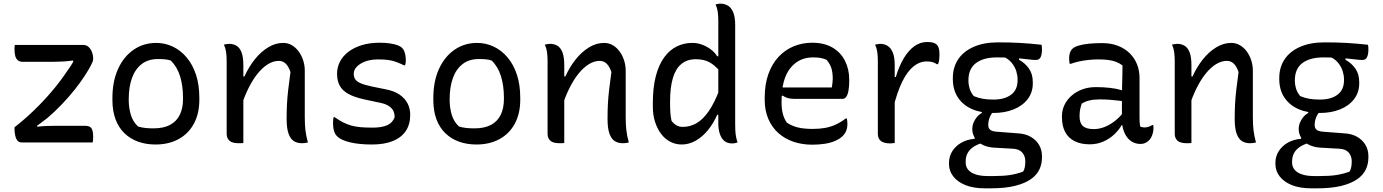

<svg xmlns="http://www.w3.org/2000/svg" viewBox="-20 -777 7540 1047"><path d="M61 -532H434Q451 -532 463 -521Q475 -510 481.5 -493Q488 -476 488 -458V-453Q488 -444 475.5 -420Q463 -396 441 -362Q419 -328 388 -289Q357 -250 319 -210Q281 -170 239 -134Q225 -123 210 -112Q195 -101 182 -91L183 -86Q208 -89 232 -90Q256 -91 282 -91H444Q470 -91 479 -77Q488 -63 488 -32Q488 -24 487.5 -15Q487 -6 485 0H100Q84 0 75.5 -10Q67 -20 63 -38Q59 -56 59 -75V-83Q112 -124 163.5 -173.5Q215 -223 261.5 -277.5Q308 -332 344 -386Q353 -399 363 -413.5Q373 -428 380 -442L378 -447Q348 -443 322.5 -441.5Q297 -440 269 -440H103Q87 -440 77 -448.5Q67 -457 63 -472.5Q59 -488 59 -509Q59 -515 59.5 -521Q60 -527 61 -532Z M832 -543Q880 -543 923 -522.5Q966 -502 998.5 -463Q1031 -424 1049 -369Q1067 -314 1067 -243V-233Q1067 -158 1037.5 -103Q1008 -48 954 -18.5Q900 11 828 11Q776 11 733 -4.5Q690 -20 658.5 -50.5Q627 -81 610 -126.5Q593 -172 593 -232V-242Q593 -334 624 -401.5Q655 -469 709 -506Q763 -543 832 -543ZM841 -455Q788 -455 752.5 -427.5Q717 -400 699.5 -351Q682 -302 682 -237V-231Q682 -191 693 -152.5Q704 -114 733 -87Q754 -81 773.5 -79Q793 -77 817 -77Q872 -77 907.5 -96Q943 -115 960.5 -151Q978 -187 978 -237V-243Q978 -309 962 -361Q946 -413 911 -447Q896 -452 879 -453.5Q862 -455 841 -455Z M1659 0Q1650 2 1642.5 3Q1635 4 1626 4Q1601 4 1582.5 -7.5Q1564 -19 1553.5 -48Q1543 -77 1543 -129Q1543 -172 1545 -210.5Q1547 -249 1552 -290.5Q1557 -332 1564 -384Q1554 -414 1538.5 -429.5Q1523 -445 1500 -445Q1471 -445 1442 -427.5Q1413 -410 1386 -377Q1359 -344 1335.5 -297Q1312 -250 1293 -190L1291 -360H1313Q1337 -413 1370 -454Q1403 -495 1442.5 -519Q1482 -543 1524 -543Q1550 -543 1571.5 -530.5Q1593 -518 1609 -496Q1625 -474 1633.5 -447Q1642 -420 1642 -392Q1642 -350 1642 -308Q1642 -266 1642 -223.5Q1642 -181 1642 -139Q1642 -98 1645.5 -67.5Q1649 -37 1659 0ZM1307 3Q1303 3 1299 3.5Q1295 4 1291.5 4Q1288 4 1283 4Q1266 4 1253 1Q1240 -2 1232 -9Q1224 -16 1220 -25.5Q1216 -35 1216 -48Q1216 -99 1216 -149Q1216 -199 1216 -248Q1216 -297 1216 -345Q1216 -393 1216 -442Q1216 -472 1213 -493Q1210 -514 1201 -534Q1206 -535 1210.5 -535.5Q1215 -536 1220 -537Q1225 -538 1229 -538Q1253 -538 1270.5 -527Q1288 -516 1297.5 -490.5Q1307 -465 1307 -422Q1307 -350 1307 -277.5Q1307 -205 1307 -134.5Q1307 -64 1307 3Z M2012 -81Q2061 -81 2091 -94Q2121 -107 2132 -138Q2132 -159 2124 -174Q2116 -189 2098.5 -200Q2081 -211 2051 -217L1966 -235Q1912 -247 1879.5 -265Q1847 -283 1832.5 -310Q1818 -337 1818 -375Q1818 -410 1834 -441Q1850 -472 1880.5 -495Q1911 -518 1953.5 -531Q1996 -544 2050 -544Q2084 -544 2108.5 -540Q2133 -536 2149 -530Q2165 -524 2172 -516Q2180 -509 2184 -499Q2188 -489 2190.5 -476Q2193 -463 2193 -447Q2193 -441 2192 -434Q2191 -427 2189 -421H2183Q2162 -431 2142.5 -438.5Q2123 -446 2100 -449.5Q2077 -453 2044 -453Q2001 -453 1971 -441.5Q1941 -430 1925 -412.5Q1909 -395 1909 -375Q1909 -359 1916 -346.5Q1923 -334 1944.5 -324Q1966 -314 2009 -305L2083 -290Q2130 -281 2159 -261Q2188 -241 2202.5 -213Q2217 -185 2217 -151Q2217 -99 2193 -63Q2169 -27 2122.5 -8Q2076 11 2008 11Q1973 11 1943 8Q1913 5 1888.5 -1Q1864 -7 1846.5 -15Q1829 -23 1818 -34Q1807 -45 1801.5 -63Q1796 -81 1796 -106Q1796 -117 1797 -124.5Q1798 -132 1799 -138H1805Q1829 -121 1850.5 -110Q1872 -99 1895 -92.5Q1918 -86 1946 -83.5Q1974 -81 2012 -81Z M2582 -543Q2630 -543 2673 -522.5Q2716 -502 2748.5 -463Q2781 -424 2799 -369Q2817 -314 2817 -243V-233Q2817 -158 2787.5 -103Q2758 -48 2704 -18.5Q2650 11 2578 11Q2526 11 2483 -4.5Q2440 -20 2408.5 -50.5Q2377 -81 2360 -126.5Q2343 -172 2343 -232V-242Q2343 -334 2374 -401.5Q2405 -469 2459 -506Q2513 -543 2582 -543ZM2591 -455Q2538 -455 2502.5 -427.5Q2467 -400 2449.5 -351Q2432 -302 2432 -237V-231Q2432 -191 2443 -152.5Q2454 -114 2483 -87Q2504 -81 2523.5 -79Q2543 -77 2567 -77Q2622 -77 2657.5 -96Q2693 -115 2710.5 -151Q2728 -187 2728 -237V-243Q2728 -309 2712 -361Q2696 -413 2661 -447Q2646 -452 2629 -453.5Q2612 -455 2591 -455Z M3409 0Q3400 2 3392.5 3Q3385 4 3376 4Q3351 4 3332.5 -7.5Q3314 -19 3303.5 -48Q3293 -77 3293 -129Q3293 -172 3295 -210.5Q3297 -249 3302 -290.5Q3307 -332 3314 -384Q3304 -414 3288.5 -429.5Q3273 -445 3250 -445Q3221 -445 3192 -427.5Q3163 -410 3136 -377Q3109 -344 3085.5 -297Q3062 -250 3043 -190L3041 -360H3063Q3087 -413 3120 -454Q3153 -495 3192.5 -519Q3232 -543 3274 -543Q3300 -543 3321.5 -530.5Q3343 -518 3359 -496Q3375 -474 3383.5 -447Q3392 -420 3392 -392Q3392 -350 3392 -308Q3392 -266 3392 -223.5Q3392 -181 3392 -139Q3392 -98 3395.5 -67.5Q3399 -37 3409 0ZM3057 3Q3053 3 3049 3.5Q3045 4 3041.5 4Q3038 4 3033 4Q3016 4 3003 1Q2990 -2 2982 -9Q2974 -16 2970 -25.5Q2966 -35 2966 -48Q2966 -99 2966 -149Q2966 -199 2966 -248Q2966 -297 2966 -345Q2966 -393 2966 -442Q2966 -472 2963 -493Q2960 -514 2951 -534Q2956 -535 2960.5 -535.5Q2965 -536 2970 -537Q2975 -538 2979 -538Q3003 -538 3020.5 -527Q3038 -516 3047.5 -490.5Q3057 -465 3057 -422Q3057 -350 3057 -277.5Q3057 -205 3057 -134.5Q3057 -64 3057 3Z M3755 -543Q3784 -543 3810 -533Q3836 -523 3857 -507Q3878 -491 3891 -470H3908V-386Q3877 -423 3847 -438.5Q3817 -454 3774 -454Q3727 -454 3695.5 -428Q3664 -402 3649 -350.5Q3634 -299 3634 -223V-214Q3634 -186 3635.5 -163.5Q3637 -141 3642 -118Q3654 -102 3669 -93.5Q3684 -85 3703 -85Q3743 -85 3778 -105Q3813 -125 3845 -171Q3877 -217 3906 -295V-151H3891Q3871 -105 3841 -68Q3811 -31 3774 -10Q3737 11 3698 11Q3664 11 3635 -4Q3606 -19 3585 -47Q3564 -75 3552 -112.5Q3540 -150 3540 -195V-214Q3540 -301 3556.5 -363Q3573 -425 3602.5 -465Q3632 -505 3671 -524Q3710 -543 3755 -543ZM3910 -757Q3931 -757 3949 -746.5Q3967 -736 3978 -710.5Q3989 -685 3989 -641Q3989 -572 3989 -504.5Q3989 -437 3989 -369.5Q3989 -302 3989 -235Q3989 -168 3989 -100Q3989 -67 3991.5 -45.5Q3994 -24 4002 0Q3998 1 3994 2Q3990 3 3986 4Q3982 5 3978 5Q3974 5 3970 5Q3946 5 3929.5 -9Q3913 -23 3905 -48Q3897 -73 3897 -105Q3897 -179 3897 -248Q3897 -317 3897 -384.5Q3897 -452 3897 -520Q3897 -588 3897 -661Q3897 -692 3894 -713Q3891 -734 3882 -753Q3886 -754 3889.5 -754.5Q3893 -755 3896.5 -756Q3900 -757 3903.5 -757Q3907 -757 3910 -757Z M4409 -544Q4474 -544 4519 -518Q4564 -492 4587.5 -446Q4611 -400 4611 -342V-338Q4611 -306 4607 -283.5Q4603 -261 4595 -249.5Q4587 -238 4575 -238H4308Q4289 -238 4273.5 -243Q4258 -248 4248 -256L4230 -246V-300H4516Q4518 -312 4519.5 -324Q4521 -336 4521 -348Q4521 -383 4513 -407Q4505 -431 4487 -451Q4471 -458 4455 -461Q4439 -464 4413 -464Q4336 -464 4289 -404.5Q4242 -345 4242 -227V-216Q4242 -183 4249 -156Q4256 -129 4271 -108Q4298 -90 4331 -82Q4364 -74 4412 -74Q4449 -74 4479.5 -79.5Q4510 -85 4538 -98Q4566 -111 4592 -131H4598Q4599 -125 4600 -118.5Q4601 -112 4601 -103Q4601 -80 4594.5 -64Q4588 -48 4576 -36Q4560 -20 4535 -9Q4510 2 4478 7Q4446 12 4409 12Q4354 12 4307 -4Q4260 -20 4225 -51Q4190 -82 4170 -128Q4150 -174 4150 -233V-244Q4150 -317 4170 -373Q4190 -429 4225.5 -467Q4261 -505 4308 -524.5Q4355 -544 4409 -544Z M4851 -357H4865Q4883 -417 4908.5 -459.5Q4934 -502 4966 -525Q4998 -548 5036 -548Q5055 -548 5068 -544.5Q5081 -541 5088 -534Q5096 -526 5099.5 -513.5Q5103 -501 5103 -479Q5103 -472 5102.5 -465Q5102 -458 5101.5 -452Q5101 -446 5099.5 -439.5Q5098 -433 5095 -427H5089Q5079 -434 5066 -438Q5053 -442 5034 -442Q4995 -442 4961.5 -415Q4928 -388 4900.5 -332.5Q4873 -277 4851 -189ZM4859 3Q4854 3 4850 3.5Q4846 4 4842.5 4.5Q4839 5 4835 5Q4817 5 4804 1.5Q4791 -2 4783 -8.5Q4775 -15 4771 -25Q4767 -35 4767 -47Q4767 -89 4767 -129Q4767 -169 4767 -208.5Q4767 -248 4767 -287Q4767 -326 4767 -364.5Q4767 -403 4767 -442Q4767 -472 4764 -493Q4761 -514 4752 -534Q4757 -535 4762 -535.5Q4767 -536 4771.5 -537Q4776 -538 4780 -538Q4802 -538 4820 -527Q4838 -516 4848.5 -490.5Q4859 -465 4859 -422Q4859 -378 4859 -335Q4859 -292 4859 -248.5Q4859 -205 4859 -162.5Q4859 -120 4859 -78.5Q4859 -37 4859 3Z M5282 -72Q5282 -91 5288.5 -107.5Q5295 -124 5306.5 -138Q5318 -152 5334 -161V-177L5403 -174Q5385 -158 5377 -137Q5369 -116 5369 -95Q5369 -79 5379 -70Q5389 -61 5412 -59L5529 -50Q5571 -48 5600.5 -31Q5630 -14 5646 13Q5662 40 5662 74V83Q5662 117 5648 147Q5634 177 5601.5 200Q5569 223 5515 236.5Q5461 250 5382 250H5351Q5287 250 5243.5 232Q5200 214 5177.5 184Q5155 154 5155 118V111Q5155 76 5173 47.5Q5191 19 5222.5 1Q5254 -17 5295 -20V-39L5347 0Q5313 8 5290.5 22.5Q5268 37 5257 57Q5246 77 5246 103V110Q5246 132 5259.5 148.5Q5273 165 5300 174Q5327 183 5366 183H5400Q5451 183 5487 177.5Q5523 172 5559 159Q5566 148 5568.5 134Q5571 120 5571 107V100Q5571 75 5555 55.5Q5539 36 5504 34L5397 28Q5360 25 5334 10.5Q5308 -4 5295 -26.5Q5282 -49 5282 -72ZM5441 -473 5537 -476V-451Q5570 -433 5591 -403Q5612 -373 5612 -329V-322Q5612 -273 5584 -236.5Q5556 -200 5507.5 -180.5Q5459 -161 5398 -161Q5332 -160 5282 -181.5Q5232 -203 5204 -245Q5176 -287 5176 -346V-352Q5176 -410 5205 -453.5Q5234 -497 5289.5 -521.5Q5345 -546 5423 -546Q5487 -546 5541 -543Q5595 -540 5659 -533Q5661 -529 5661.5 -521.5Q5662 -514 5662 -507Q5662 -482 5655 -466Q5648 -450 5629 -450Q5611 -450 5586 -453.5Q5561 -457 5521 -460.5Q5481 -464 5417 -464Q5343 -464 5302 -433Q5261 -402 5261 -339V-333Q5261 -317 5267 -295.5Q5273 -274 5290 -253Q5314 -243 5339 -238.5Q5364 -234 5397 -234Q5458 -234 5493.5 -260.5Q5529 -287 5529 -339V-346Q5529 -365 5522 -388.5Q5515 -412 5496.5 -435Q5478 -458 5441 -473Z M6194 -353Q6194 -326 6194 -299.5Q6194 -273 6194 -246Q6194 -219 6194 -192.5Q6194 -166 6194 -139Q6194 -124 6194.5 -112.5Q6195 -101 6197 -88Q6202 -85 6208 -83.5Q6214 -82 6220 -82Q6232 -82 6243 -85.5Q6254 -89 6263 -95H6269Q6269 -91 6269.5 -88Q6270 -85 6270 -80Q6270 -60 6263.5 -41.5Q6257 -23 6246 -12Q6236 -2 6224.5 3Q6213 8 6200 8Q6176 8 6157 -2Q6138 -12 6125 -30Q6112 -48 6105 -72Q6098 -96 6098 -122Q6098 -153 6098 -186Q6098 -219 6098 -243Q6098 -282 6099 -312Q6100 -342 6100.5 -368Q6101 -394 6101 -420Q6086 -432 6066.5 -439.5Q6047 -447 6023.5 -450Q6000 -453 5970 -453Q5941 -453 5914.5 -450Q5888 -447 5864.5 -442Q5841 -437 5819 -429H5813Q5812 -435 5811 -443Q5810 -451 5810 -458Q5810 -474 5814 -487.5Q5818 -501 5828 -511Q5838 -521 5860.5 -528Q5883 -535 5916 -538.5Q5949 -542 5989 -542Q6039 -542 6077 -527Q6115 -512 6141 -486Q6167 -460 6180.5 -426Q6194 -392 6194 -353ZM5867 -142Q5867 -106 5885.5 -89.5Q5904 -73 5945 -73Q5972 -73 6000.5 -83.5Q6029 -94 6058 -116Q6087 -138 6114 -174L6113 -95H6097Q6082 -69 6056.5 -44.5Q6031 -20 5996.5 -5Q5962 10 5922 10Q5875 10 5840.5 -7Q5806 -24 5788.5 -57Q5771 -90 5771 -138V-144Q5771 -176 5784.5 -204.5Q5798 -233 5823 -255Q5848 -277 5881.5 -289.5Q5915 -302 5956 -302Q5996 -302 6031.5 -298Q6067 -294 6092.5 -286.5Q6118 -279 6128 -272Q6134 -267 6137 -259.5Q6140 -252 6141.5 -242Q6143 -232 6143 -217Q6115 -224 6087 -227.5Q6059 -231 6031.5 -233Q6004 -235 5977 -235Q5944 -235 5920 -229Q5896 -223 5879 -212Q5874 -198 5870.5 -182Q5867 -166 5867 -145Z M6829 0Q6820 2 6812.5 3Q6805 4 6796 4Q6771 4 6752.5 -7.5Q6734 -19 6723.5 -48Q6713 -77 6713 -129Q6713 -172 6715 -210.5Q6717 -249 6722 -290.5Q6727 -332 6734 -384Q6724 -414 6708.5 -429.5Q6693 -445 6670 -445Q6641 -445 6612 -427.5Q6583 -410 6556 -377Q6529 -344 6505.5 -297Q6482 -250 6463 -190L6461 -360H6483Q6507 -413 6540 -454Q6573 -495 6612.5 -519Q6652 -543 6694 -543Q6720 -543 6741.5 -530.5Q6763 -518 6779 -496Q6795 -474 6803.5 -447Q6812 -420 6812 -392Q6812 -350 6812 -308Q6812 -266 6812 -223.5Q6812 -181 6812 -139Q6812 -98 6815.5 -67.5Q6819 -37 6829 0ZM6477 3Q6473 3 6469 3.5Q6465 4 6461.5 4Q6458 4 6453 4Q6436 4 6423 1Q6410 -2 6402 -9Q6394 -16 6390 -25.5Q6386 -35 6386 -48Q6386 -99 6386 -149Q6386 -199 6386 -248Q6386 -297 6386 -345Q6386 -393 6386 -442Q6386 -472 6383 -493Q6380 -514 6371 -534Q6376 -535 6380.5 -535.5Q6385 -536 6390 -537Q6395 -538 6399 -538Q6423 -538 6440.5 -527Q6458 -516 6467.5 -490.5Q6477 -465 6477 -422Q6477 -350 6477 -277.5Q6477 -205 6477 -134.5Q6477 -64 6477 3Z M7062 -72Q7062 -91 7068.5 -107.5Q7075 -124 7086.5 -138Q7098 -152 7114 -161V-177L7183 -174Q7165 -158 7157 -137Q7149 -116 7149 -95Q7149 -79 7159 -70Q7169 -61 7192 -59L7309 -50Q7351 -48 7380.5 -31Q7410 -14 7426 13Q7442 40 7442 74V83Q7442 117 7428 147Q7414 177 7381.5 200Q7349 223 7295 236.5Q7241 250 7162 250H7131Q7067 250 7023.5 232Q6980 214 6957.5 184Q6935 154 6935 118V111Q6935 76 6953 47.5Q6971 19 7002.5 1Q7034 -17 7075 -20V-39L7127 0Q7093 8 7070.5 22.5Q7048 37 7037 57Q7026 77 7026 103V110Q7026 132 7039.5 148.5Q7053 165 7080 174Q7107 183 7146 183H7180Q7231 183 7267 177.5Q7303 172 7339 159Q7346 148 7348.5 134Q7351 120 7351 107V100Q7351 75 7335 55.5Q7319 36 7284 34L7177 28Q7140 25 7114 10.5Q7088 -4 7075 -26.5Q7062 -49 7062 -72ZM7221 -473 7317 -476V-451Q7350 -433 7371 -403Q7392 -373 7392 -329V-322Q7392 -273 7364 -236.5Q7336 -200 7287.5 -180.5Q7239 -161 7178 -161Q7112 -160 7062 -181.5Q7012 -203 6984 -245Q6956 -287 6956 -346V-352Q6956 -410 6985 -453.5Q7014 -497 7069.5 -521.5Q7125 -546 7203 -546Q7267 -546 7321 -543Q7375 -540 7439 -533Q7441 -529 7441.5 -521.5Q7442 -514 7442 -507Q7442 -482 7435 -466Q7428 -450 7409 -450Q7391 -450 7366 -453.5Q7341 -457 7301 -460.5Q7261 -464 7197 -464Q7123 -464 7082 -433Q7041 -402 7041 -339V-333Q7041 -317 7047 -295.5Q7053 -274 7070 -253Q7094 -243 7119 -238.5Q7144 -234 7177 -234Q7238 -234 7273.5 -260.5Q7309 -287 7309 -339V-346Q7309 -365 7302 -388.5Q7295 -412 7276.5 -435Q7258 -458 7221 -473Z"/></svg>

Font: Recursive Casual
Style: Regular
Weight: 400
Version: Version 1.047